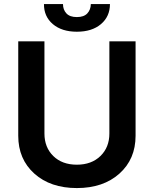

<svg xmlns="http://www.w3.org/2000/svg" viewBox="-20 -935 773 966"><path d="M437 -914.6H533.2Q533.2 -852.1 488 -813.7Q442.9 -775.4 366.7 -775.4Q291 -775.4 245.8 -813.7Q200.7 -852.1 201.2 -914.6H296.9Q296.9 -886.2 314 -867.7Q331.1 -849.1 366.7 -849.1Q402.3 -849.1 419.4 -867.7Q436.5 -886.2 437 -914.6ZM530.3 -727.1H662.1V-252Q662.1 -134.3 580.8 -61.5Q499.5 11.2 366.7 11.2Q233.9 11.2 152.8 -61.5Q71.8 -134.3 71.8 -252V-727.1H203.6V-263.2Q203.6 -193.8 248 -150.1Q292.5 -106.4 366.7 -106.4Q440.4 -106.4 485.4 -150.1Q530.3 -193.8 530.3 -263.2Z"/></svg>

Font: Interop SemBd
Style: Regular
Weight: 600
Designer: Rasmus Andersson, Google, Jang Haemin
Foundry: jhaemin
Version: Version 1.007